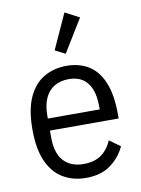

<svg xmlns="http://www.w3.org/2000/svg" viewBox="-88 -839 671 911"><g transform="rotate(-10 247.5 -383.5)"><path d="M252 12Q192 12 144 -15.5Q96 -43 68.5 -102.5Q41 -162 41 -258Q41 -354 68.5 -413.5Q96 -473 144 -500.5Q192 -528 252 -528Q313 -528 358 -500.5Q403 -473 428 -413.5Q453 -354 453 -258V-239H122V-206Q122 -130 156.5 -92.5Q191 -55 252 -55Q304 -55 337 -78Q370 -101 389 -145L441 -107Q417 -55 370.5 -21.5Q324 12 252 12ZM252 -464Q211 -464 182 -446.5Q153 -429 137.5 -395Q122 -361 122 -310V-297H372V-310Q372 -361 358.5 -395Q345 -429 318.5 -446.5Q292 -464 252 -464ZM356 -743 259 -585 210 -610 287 -779Z"/></g></svg>

Font: IBM Plex Sans Condensed
Style: Regular
Weight: 400
Width: 3
Designer: Mike Abbink, Paul van der Laan, Pieter van Rosmalen
Foundry: Bold Monday
Version: Version 3.201